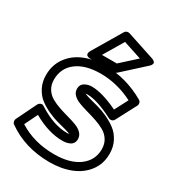

<svg xmlns="http://www.w3.org/2000/svg" viewBox="-220 -910 952 1054"><g transform="rotate(30 256.5 -383.0)"><path d="M-18.1 -79.1 43.9 -206.1Q46.9 -211.4 51.5 -215.3Q56.2 -219.2 63.7 -220.7Q71.3 -222.2 80.1 -215.8Q177.7 -152.8 263.2 -152.8Q274.9 -152.8 277.8 -153.8Q269.5 -158.7 243.2 -165.8Q216.8 -172.9 188.2 -180.4Q159.7 -188 126 -203.6Q92.3 -219.2 66.2 -239.5Q40 -259.8 22.5 -293.9Q4.9 -328.1 4.9 -371.1Q4.9 -435.1 39.3 -482.7Q73.7 -530.3 131.6 -554.2Q189.5 -578.1 262.2 -578.1Q393.6 -578.1 514.2 -508.8Q522.9 -503.9 525.4 -493.7Q527.8 -483.4 522.9 -475.1L456.1 -348.1Q451.2 -338.9 441.2 -336.2Q431.2 -333.5 422.9 -337.9Q317.9 -392.1 255.9 -392.1Q252.9 -392.1 248.8 -391.6Q244.6 -391.1 244.1 -391.1Q252.4 -386.2 279.1 -378.9Q305.7 -371.6 335.2 -364Q364.7 -356.4 399.2 -340.3Q433.6 -324.2 460.7 -303.7Q487.8 -283.2 505.9 -248.5Q523.9 -213.9 523.9 -170.9Q523.9 -106.9 488.8 -60.1Q453.6 -13.2 394.3 10.5Q335 34.2 259.8 34.2Q104 34.2 -11.2 -47.9Q-18.1 -52.7 -20 -62.3Q-22 -71.8 -18.1 -79.1ZM36.1 -77.1Q132.8 -16.1 259.8 -16.1Q359.9 -16.1 417 -58.3Q474.1 -100.6 474.1 -170.9Q474.1 -204.1 458.5 -228.8Q442.9 -253.4 417.7 -267.6Q392.6 -281.7 362.3 -292Q332 -302.2 301.8 -310.5Q271.5 -318.8 246.3 -328.4Q221.2 -337.9 205.6 -353.5Q189.9 -369.1 189.9 -391.1Q189.9 -417.5 210.2 -429.7Q230.5 -441.9 255.9 -441.9Q321.3 -441.9 422.9 -393.1L466.8 -477.1Q367.7 -527.8 262.2 -527.8Q165.5 -527.8 110.4 -485.8Q55.2 -443.8 55.2 -371.1Q55.2 -337.9 70.6 -313.5Q85.9 -289.1 110.4 -275.1Q134.8 -261.2 164.6 -251.2Q194.3 -241.2 223.9 -233.2Q253.4 -225.1 277.8 -215.8Q302.2 -206.5 317.6 -190.7Q333 -174.8 333 -152.8Q333 -138.2 326.2 -127.7Q319.3 -117.2 307.9 -112.1Q296.4 -106.9 285.6 -105Q274.9 -103 263.2 -103Q174.3 -103 76.2 -159.2ZM150.9 -607.9 257.8 -788.1Q262.2 -795.4 270.3 -798.3Q278.3 -801.3 287.1 -798.8L461.9 -741.2Q463.9 -740.7 466.6 -739.7Q469.2 -738.8 474.9 -735.1Q480.5 -731.4 482.9 -727.3Q485.4 -723.1 483.2 -715.6Q481 -708 471.2 -699.2L336.9 -577.1Q327.6 -569.8 319.8 -569.8H171.9Q169.9 -569.8 167 -569.8Q164.1 -569.8 157.7 -571.8Q151.4 -573.7 147.7 -577.1Q144 -580.6 144 -588.6Q144 -596.7 150.9 -607.9ZM215.8 -620.1H310.1L405.8 -707L290 -745.1Z"/></g></svg>

Font: Trueno ExtraBold Outline
Style: Regular
Weight: 800
Width: 6
Designer: Julieta Ulanovsky
Foundry: Julieta Ulanovsky
Version: Version 3.001b | FøM Fix